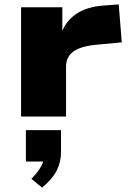

<svg xmlns="http://www.w3.org/2000/svg" viewBox="-20 -531 585 875"><path d="M76 0V-498H264V-370H257Q274 -430 324.5 -465.5Q375 -501 456 -506L521 -511L535 -338L418 -327Q346 -320 313.5 -295.5Q281 -271 281 -228V0ZM172 324 123 284Q154 252 168 226Q182 200 182 177L215 205H98V62H258V162Q258 208 238 247Q218 286 172 324Z"/></svg>

Font: Nunito Sans 10pt Expanded Black
Style: Regular
Weight: 900
Width: 7
Designer: Vernon Adams
Foundry: Vernon Adams
Version: Version 3.101;gftools[0.9.27]